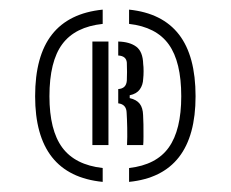

<svg xmlns="http://www.w3.org/2000/svg" viewBox="-20 -885 472 393"><path d="M190.2 -512.7Q120.9 -519.6 86.4 -563.4Q51.9 -607.2 51.9 -688Q51.9 -770.5 86.4 -814.4Q120.9 -858.3 190.2 -865.3V-836.1Q133.8 -830.1 107.5 -794.7Q81.2 -759.3 81.2 -688Q81.2 -618.5 107.5 -582.9Q133.8 -547.4 190.2 -541.1ZM169.1 -588V-800H202V-588ZM240 -588Q240.8 -604.6 240.4 -623.2Q240 -641.8 239.2 -654.1Q238.8 -671.5 222 -673.5V-702.7Q238.4 -703.7 239.6 -720Q240 -730 240 -737.6Q240 -745.3 239.6 -756.9Q238.4 -770.5 222 -771.4V-800Q245.6 -799.4 259 -789.4Q272.4 -779.3 273.1 -753.9Q273.9 -748.7 273.9 -739.5Q273.9 -730.2 273.1 -723.8Q272.7 -711.2 266.2 -702.1Q259.7 -692.9 245.5 -690V-684.2Q259.7 -680.9 266.1 -672.5Q272.4 -664.2 272.9 -649.5Q273.4 -642.8 273.6 -630.3Q273.7 -617.8 273.7 -605.8Q273.7 -593.7 273.1 -588ZM244.2 -512.7V-541.1Q299.9 -547.4 325.4 -583.1Q351 -618.9 351 -688Q351 -758.5 325.4 -794.1Q299.9 -829.7 244.2 -836.1V-865.3Q312.3 -858.3 346.3 -814.4Q380.3 -770.5 380.3 -688Q380.3 -607.2 346.3 -563.4Q312.3 -519.6 244.2 -512.7Z"/></svg>

Font: Big Shoulders Stencil Text SC Thin
Style: Regular
Weight: 100
Designer: Patric King
Foundry: XO Type Co
Version: Version 2.001